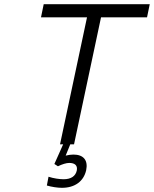

<svg xmlns="http://www.w3.org/2000/svg" viewBox="-20 -690 736 918"><path d="M696 -670H189L176 -607H396L267 0H282L240 94L257 105C278 95 297 89 311 89C339 89 352 102 347 126C341 152 320 167 284 167C265 167 236 163 212 155L204 197C228 204 256 208 276 208C338 208 380 177 392 124C402 76 379 49 331 49C320 49 306 51 294 54L316 0H334L463 -607H683Z"/></svg>

Font: LT Wave Mono Light
Style: Italic
Weight: 300
Designer: Daniel Lyons
Version: Version 2.5 (Glyphs App)